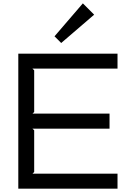

<svg xmlns="http://www.w3.org/2000/svg" viewBox="-20 -1132 795 1152"><path d="M685.1 -89.8V0H89.8V-810.1H685.1V-720.2H174.8L185.1 -710V-460L174.8 -450.2H637.2V-359.9H174.8L185.1 -350.1V-100.1L174.8 -89.8ZM477.1 -1111.8 544.9 -1043.9 347.2 -874 307.1 -914.1Z"/></svg>

Font: Sinkin Sans 400 Regular
Style: Regular
Weight: 400
Designer: Keith Bates
Foundry: K-Type
Version: Sinkin Sans (version 1.0)  by Keith Bates   •   © 2014   www